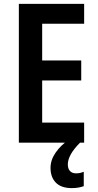

<svg xmlns="http://www.w3.org/2000/svg" viewBox="-20 -734 503 988"><path d="M413 0H77V-714H413V-612H197V-423H398V-320H197V-103H413ZM329 112Q329 134 340 146Q351 158 371 158Q385 158 394.5 155.5Q404 153 411 150V224Q400 228 384.5 231Q369 234 350 234Q295 234 267.5 206Q240 178 240 130Q240 89 266.5 51Q293 13 332 -13L392 0Q329 63 329 112Z"/></svg>

Font: Noto Sans Kannada Condensed SemiBold
Style: Regular
Weight: 600
Width: 3
Designer: Jelle Bosma - Monotype Design Team
Foundry: Monotype Imaging Inc.
Version: Version 2.005; ttfautohint (v1.8.4.7-5d5b)